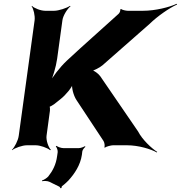

<svg xmlns="http://www.w3.org/2000/svg" viewBox="-20 -768 956 1015"><path d="M385 -238 527 -23C532 -16 536 5 531 11L535 12C541 7 567 0 577 0H652C712 0 778 20 809 38L811 35C781 16 732 -30 710 -73L510 -365C502 -377 476 -397 464 -398L463 -394C475 -393 509 -412 522 -423L770 -641C813 -683 877 -727 916 -744L914 -748C876 -730 801 -711 736 -711H655C646 -711 624 -716 621 -720L615 -718C618 -714 613 -700 607 -695C516 -612 423 -531 333 -447C296 -412 256 -360 241 -329L245 -328C259 -359 276 -414 282 -457L310 -661C313 -685 336 -722 353 -735L350 -737C332 -725 290 -711 266 -711H219C195 -711 160 -725 149 -737L147 -735C157 -722 166 -685 163 -661L79 -50C76 -26 57 11 43 24L44 26C59 14 98 0 122 0H169C193 0 231 14 245 26L249 24C236 11 223 -26 226 -50L244 -183C245 -188 244 -206 241 -207L240 -204C243 -202 262 -214 266 -217L300 -244C328 -266 362 -307 367 -329H362C357 -307 368 -263 385 -238ZM241 193 294 219C296 220 299 225 299 227L305 226C305 224 306 219 307 217C319 208 330 198 341 187C374 151 405 105 413 50L415 33C416 24 426 12 432 8L428 5C422 9 407 15 397 15H315C303 15 284 8 279 3L275 6C280 11 286 26 285 36L282 57C276 103 258 136 235 165C228 173 211 184 202 186L203 190C211 188 231 188 241 193Z"/></svg>

Font: Asimov
Style: EdgeWideIt
Weight: 500
Designer: Google
Version: Version 2.000980: 2014